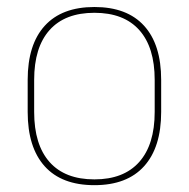

<svg xmlns="http://www.w3.org/2000/svg" viewBox="-20 -517 539 548"><path d="M249.5 11.5Q156 11.5 107.5 -42.5Q59 -96.5 59 -197.5V-289Q59 -390 107.8 -443.5Q156.5 -497 249.5 -497Q342.5 -497 391.2 -443.5Q440 -390 440 -289V-197.5Q440 -96.5 391.2 -42.5Q342.5 11.5 249.5 11.5ZM249.5 -5Q333 -5 377.2 -54.5Q421.5 -104 421.5 -197.5V-289Q421.5 -382 377.5 -431.2Q333.5 -480.5 249.5 -480.5Q165.5 -480.5 121.5 -431.2Q77.5 -382 77.5 -289V-197.5Q77.5 -104 121.5 -54.5Q165.5 -5 249.5 -5Z"/></svg>

Font: Anek Tamil Medium Thin
Style: Regular
Weight: 250
Version: Version 1.003